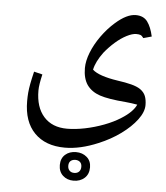

<svg xmlns="http://www.w3.org/2000/svg" viewBox="-53 -522 724 836"><g transform="rotate(5 309.0 -104.0)"><path d="M249 127Q164 127 116 78Q68 29 68 -61Q68 -81 69.5 -98Q71 -115 75 -136.5Q79 -158 87 -191L124 -182Q113 -136 113 -111Q113 -38 149.5 3Q186 44 251 44Q287 44 329 35.5Q371 27 412 11.5Q453 -4 484 -24Q508 -39 524 -55Q540 -71 547 -87Q534 -89 521.5 -91Q509 -93 495 -94Q419 -100 382 -112.5Q345 -125 325 -153Q306 -181 306 -226Q306 -257 320.5 -294Q335 -331 361 -367.5Q387 -404 419 -432Q468 -475 507 -475Q541 -475 558 -452Q575 -429 584 -388L548 -378Q541 -388 534.5 -390.5Q528 -393 516 -393Q499 -393 474.5 -380.5Q450 -368 425.5 -346.5Q401 -325 380 -299Q349 -257 342 -222Q356 -209 384 -199.5Q412 -190 452 -184Q488 -179 513 -172.5Q538 -166 553 -156Q570 -144 576.5 -127.5Q583 -111 583 -88Q583 -58 557.5 -24Q532 10 489.5 41Q447 72 394 94Q316 127 249 127ZM299 267Q271 267 252.5 250Q234 233 234 204Q234 175 252.5 158.5Q271 142 300 142Q328 142 347 158.5Q366 175 366 203Q366 233 347 250Q328 267 299 267ZM299 233Q313 233 320.5 225Q328 217 328 204Q328 190 320 183Q312 176 300 176Q287 176 279 183Q271 190 271 204Q271 217 278.5 225Q286 233 299 233Z"/></g></svg>

Font: Noto Naskh Arabic UI
Style: Regular
Weight: 400
Designer: Monotype Design Team, David Williams, Mohamad Dakak and Nizar Qandah
Foundry: Monotype Imaging Inc.
Version: Version 2.014